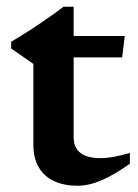

<svg xmlns="http://www.w3.org/2000/svg" viewBox="-20 -554 421 584"><path d="M204 -136Q204 -105 224.5 -89Q245 -73 285 -73Q304 -73 326.5 -77Q349 -81 375 -89V-56Q339.5 -31 311 -16.2Q282.5 -1.5 259.5 4.8Q236.5 11 216 11Q176 11 145.8 -2.5Q115.5 -16 98.5 -44Q81.5 -72 81.5 -114.5V-359.5L14 -406.5V-427Q28.5 -435.5 44.5 -445.5Q60.5 -455.5 77.2 -466.2Q94 -477 110.5 -488.5Q127 -500 143 -511.2Q159 -522.5 173 -533.5H204V-431.5ZM154.5 -379.5 155 -444.5H359.5L351.5 -379.5Z"/></svg>

Font: Newsreader 16pt 16pt SemiBold
Style: Regular
Weight: 600
Version: Version 1.003